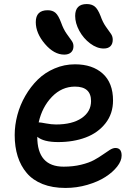

<svg xmlns="http://www.w3.org/2000/svg" viewBox="-20 -864 648 938"><path d="M486.8 -627Q453.6 -627 420.7 -651.6Q387.7 -676.3 367.4 -713.6Q347.2 -751 347.2 -786.1Q347.2 -844.2 403.8 -844.2Q428.2 -844.2 443.1 -832Q458 -819.8 471.2 -786.1Q481.9 -755.4 497.3 -733.6Q512.7 -711.9 521.7 -699.2Q530.8 -686.5 530.8 -669.9Q530.8 -649.4 519.5 -638.2Q508.3 -627 486.8 -627ZM293.9 -597.2Q244.1 -597.2 199.5 -649.4Q154.8 -701.7 154.8 -755.9Q154.8 -814 212.9 -814Q236.8 -814 251.2 -801.3Q265.6 -788.6 278.8 -752.9Q290 -721.2 305.7 -699Q321.3 -676.8 330.1 -664.8Q338.9 -652.8 338.9 -638.2Q338.9 -619.1 327.1 -608.2Q315.4 -597.2 293.9 -597.2ZM299.8 54.2Q236.3 54.2 188.2 35.2Q140.1 16.1 110.6 -18.8Q81.1 -53.7 66.4 -100.3Q51.8 -147 51.8 -204.1Q51.8 -252.9 64.9 -302.2Q78.1 -351.6 103.8 -396Q129.4 -440.4 164.3 -474.9Q199.2 -509.3 246.6 -529.5Q293.9 -549.8 346.2 -549.8Q431.6 -549.8 481.9 -504.4Q532.2 -459 532.2 -373Q532.2 -308.6 495.4 -261.7Q458.5 -214.8 398.7 -192.4Q338.9 -169.9 264.2 -169.9Q192.9 -169.9 162.1 -195.8Q162.1 -49.8 291 -49.8Q337.4 -49.8 376.2 -59.3Q415 -68.8 439.2 -82Q463.4 -95.2 482.2 -108.6Q501 -122.1 516.4 -131.6Q531.7 -141.1 543.9 -141.1Q574.2 -141.1 574.2 -104Q574.2 -78.1 552.5 -50.3Q530.8 -22.5 494.6 0.7Q458.5 23.9 406.7 39.1Q355 54.2 299.8 54.2ZM170.9 -266.1Q177.7 -266.1 204.6 -261Q231.4 -255.9 253.9 -255.9Q333 -255.9 378.9 -287.1Q424.8 -318.4 424.8 -370.1Q424.8 -440.9 346.2 -440.9Q282.2 -440.9 234.1 -391.4Q186 -341.8 168.9 -266.1Z"/></svg>

Font: Shantell Sans Irregular
Style: Regular
Weight: 500
Designer: Stephen Nixon, Anya Danilova, Shantell Martin
Foundry: Arrow Type
Version: Version 1.006;[9816181b4]